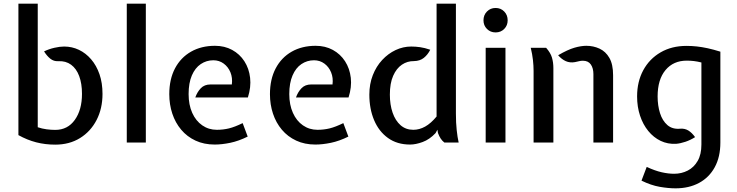

<svg xmlns="http://www.w3.org/2000/svg" viewBox="-20 -778 4024 1048"><path d="M281.5 11.5Q227 11.5 177.5 -1.2Q128 -14 80.5 -40.5V-758H186V-83.5Q209.5 -75.5 234.5 -72.2Q259.5 -69 281.5 -69Q349.5 -69 388.5 -123.8Q427.5 -178.5 427.5 -265.5Q427.5 -322 412.2 -362.8Q397 -403.5 368 -424.8Q339 -446 298.5 -444Q273.5 -442.5 254.8 -457.5Q236 -472.5 220.5 -497.5Q247.5 -510.5 277 -517.2Q306.5 -524 330 -524Q373 -524 410.8 -506Q448.5 -488 477.5 -454.2Q506.5 -420.5 523 -373Q539.5 -325.5 539.5 -265.5Q539.5 -185.5 507.2 -123Q475 -60.5 417 -24.5Q359 11.5 281.5 11.5Z M672 0V-758H776V0Z M1152 11Q1093.5 11 1047.2 -10.5Q1001 -32 969 -70Q937 -108 920.5 -157.8Q904 -207.5 904 -264Q904 -345.5 935.2 -404.8Q966.5 -464 1022.8 -496Q1079 -528 1153.5 -528Q1206 -528 1247.2 -505.5Q1288.5 -483 1314 -443.5Q1339.5 -404 1345.2 -353.2Q1351 -302.5 1333 -246H1046Q1056.5 -276 1076.2 -296.5Q1096 -317 1129 -317H1245.5Q1250 -353.5 1237.8 -383.2Q1225.5 -413 1201 -431Q1176.5 -449 1144.5 -449Q1106.5 -449 1075.8 -428.2Q1045 -407.5 1027.2 -366.2Q1009.5 -325 1009.5 -264.5Q1009.5 -206 1029.2 -162Q1049 -118 1084 -93.8Q1119 -69.5 1163.5 -69.5Q1198 -69.5 1229.8 -77.2Q1261.5 -85 1304.5 -106L1332 -32.5Q1282.5 -8 1236.8 1.5Q1191 11 1152 11Z M1701.5 11Q1643 11 1596.8 -10.5Q1550.5 -32 1518.5 -70Q1486.5 -108 1470 -157.8Q1453.5 -207.5 1453.5 -264Q1453.5 -345.5 1484.8 -404.8Q1516 -464 1572.2 -496Q1628.5 -528 1703 -528Q1755.5 -528 1796.8 -505.5Q1838 -483 1863.5 -443.5Q1889 -404 1894.8 -353.2Q1900.5 -302.5 1882.5 -246H1595.5Q1606 -276 1625.8 -296.5Q1645.5 -317 1678.5 -317H1795Q1799.5 -353.5 1787.2 -383.2Q1775 -413 1750.5 -431Q1726 -449 1694 -449Q1656 -449 1625.2 -428.2Q1594.5 -407.5 1576.8 -366.2Q1559 -325 1559 -264.5Q1559 -206 1578.8 -162Q1598.5 -118 1633.5 -93.8Q1668.5 -69.5 1713 -69.5Q1747.5 -69.5 1779.2 -77.2Q1811 -85 1854 -106L1881.5 -32.5Q1832 -8 1786.2 1.5Q1740.5 11 1701.5 11Z M2218.5 11Q2147.5 11 2097.8 -24.8Q2048 -60.5 2022 -122.2Q1996 -184 1996 -261.5Q1996 -319.5 2014.8 -367.5Q2033.5 -415.5 2066 -450.5Q2098.5 -485.5 2139.5 -504.8Q2180.5 -524 2224.5 -524Q2248 -524 2273 -520.5Q2298 -517 2328.5 -506.5Q2315 -479.5 2293.5 -462.2Q2272 -445 2239.5 -444.5Q2203.5 -445 2173.8 -425Q2144 -405 2126 -364.2Q2108 -323.5 2108 -261.5Q2108 -206.5 2123 -163Q2138 -119.5 2166.5 -94.5Q2195 -69.5 2236 -69.5Q2269 -69.5 2300.5 -87Q2332 -104.5 2363 -142V-758H2468.5V-158.5Q2468.5 -107.5 2472.8 -68.2Q2477 -29 2483.5 0H2405.5Q2393.5 -9.5 2385.5 -21.5Q2377.5 -33.5 2370.5 -52L2367.5 -70L2357.5 -51.5Q2324.5 -16.5 2286.8 -2.8Q2249 11 2218.5 11Z M2631 0V-517H2739V0ZM2685 -601Q2657 -601 2638 -620Q2619 -639 2619 -667Q2619 -696 2638 -715.2Q2657 -734.5 2685 -734.5Q2713.5 -734.5 2732.2 -715.2Q2751 -696 2751 -667Q2751 -639 2732.2 -620Q2713.5 -601 2685 -601Z M3219 0V-373.5Q3219 -405.5 3205 -426Q3191 -446.5 3161.5 -446.5Q3150 -446.5 3141 -444Q3132 -441.5 3118.5 -439Q3091 -434 3068.2 -444.2Q3045.5 -454.5 3026.5 -476.5Q3079 -507 3115.2 -517.5Q3151.5 -528 3180.5 -528Q3219 -528 3252.5 -512.5Q3286 -497 3306.2 -462Q3326.5 -427 3326.5 -367V0ZM2892.5 0V-391Q2892.5 -419 2889 -450.5Q2885.5 -482 2877 -517H2961Q2985 -490 2992.8 -463.5Q3000.5 -437 3000.5 -407V0Z M3667.5 250Q3628.5 250 3581 241.8Q3533.5 233.5 3481.5 208L3510 133Q3555 154 3591.5 162.2Q3628 170.5 3659.5 170.5Q3700 170.5 3734 153Q3768 135.5 3788.2 100.2Q3808.5 65 3808.5 11V-437Q3786.5 -442.5 3767.2 -444.8Q3748 -447 3728.5 -447Q3655.5 -447 3612.5 -395.5Q3569.5 -344 3569.5 -251.5Q3569.5 -202 3582.5 -160.5Q3595.5 -119 3623 -95.2Q3650.5 -71.5 3693 -75.5Q3717.5 -77.5 3737 -65.8Q3756.5 -54 3774 -29.5Q3749 -13.5 3721.5 -4.2Q3694 5 3670.5 7Q3625 9.5 3586.2 -9Q3547.5 -27.5 3518.5 -63Q3489.5 -98.5 3473.5 -146.8Q3457.5 -195 3457.5 -251.5Q3457.5 -332.5 3491.2 -394.8Q3525 -457 3585.8 -492.2Q3646.5 -527.5 3727 -527.5Q3755 -527.5 3783 -524.5Q3811 -521.5 3842.2 -514.8Q3873.5 -508 3912 -496V0Q3912 79 3881.2 135Q3850.5 191 3795.5 220.5Q3740.5 250 3667.5 250Z"/></svg>

Font: Expletus Sans Medium
Style: Regular
Weight: 500
Version: Version 7.500